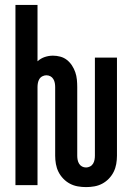

<svg xmlns="http://www.w3.org/2000/svg" viewBox="-20 -755 540 783"><path d="M331 8Q314 8 297 5Q280 2 265 -6Q250 -14 238 -26.5Q226 -39 218.5 -54Q211 -69 208 -86Q205 -103 205 -120V-400Q205 -408 203.5 -416.5Q202 -425 197.5 -432.5Q193 -440 185.5 -444Q178 -448 169 -448Q161 -448 153 -444Q145 -440 140.5 -432.5Q136 -425 134.5 -416.5Q133 -408 133 -400V0H43V-735H133V-505Q146 -517 162.5 -522.5Q179 -528 196 -528Q211 -528 226 -524Q241 -520 253 -510.5Q265 -501 273.5 -488Q282 -475 287 -460.5Q292 -446 293.5 -430.5Q295 -415 295 -400V-120Q295 -112 296.5 -103.5Q298 -95 302.5 -87.5Q307 -80 314.5 -76Q322 -72 331 -72Q339 -72 347 -76Q355 -80 359.5 -87.5Q364 -95 365.5 -103.5Q367 -112 367 -120V-520H457V-120Q457 -103 454 -86Q451 -69 443.5 -54Q436 -39 424 -26.5Q412 -14 397 -6Q382 2 365 5Q348 8 331 8Z"/></svg>

Font: Iosevka Bendy Medium
Style: Regular
Weight: 500
Monospace: yes
Designer: Belleve Invis
Foundry: Belleve Invis
Version: Version 30.1.2